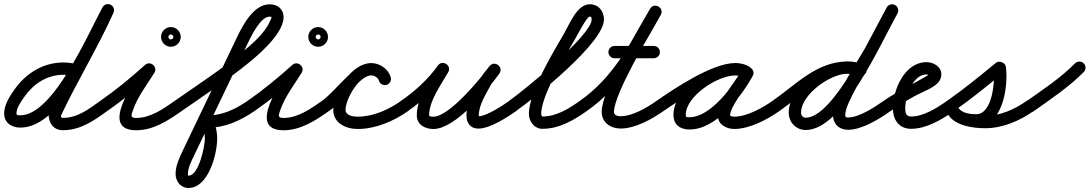

<svg xmlns="http://www.w3.org/2000/svg" viewBox="-42 -594 5312 936"><path d="M336.7 -280C336.7 -280 336.7 -280 336.7 -280C313.2 -286.2 291.4 -289.4 266.9 -289.4C167.5 -289.4 83.8 -236.3 27.5 -156.3C4.7 -124 -21.8 -82.3 -21.8 -41.2C-21.8 4.7 14.7 28.1 57 28.1C258.5 28.1 422.4 -365.6 510.4 -529.8C518.3 -544.4 512.8 -562.6 498.2 -570.4C483.6 -578.3 465.4 -572.8 457.6 -558.2C457.6 -558.2 457.6 -558.2 457.6 -558.2C382.8 -418.9 215.8 -31.9 57 -31.9C49 -31.9 38.2 -31.3 38.2 -41.2C38.2 -67.8 62.1 -101.2 76.5 -121.7C121.6 -185.7 187 -229.4 266.9 -229.4C286.2 -229.4 302.9 -226.9 321.3 -222C337.3 -217.8 353.8 -227.3 358 -243.3C362.2 -259.3 352.7 -275.8 336.7 -280ZM496.3 -571.3C481.2 -578.2 463.5 -571.4 456.7 -556.3C378.8 -383.7 278.4 -221.4 198 -49.7C197.8 -49.3 197 -46.3 196.4 -43.4C195.7 -40.4 195.1 -37.5 195.1 -37C195.1 5.9 218.3 40.7 264.6 40.7C350.3 40.7 414.5 -5.1 480.5 -52.6C494 -62.3 497 -81.1 487.4 -94.5C477.7 -108 458.9 -111 445.5 -101.4C445.5 -101.4 445.5 -101.4 445.5 -101.4C390.6 -61.9 336.1 -19.3 264.6 -19.3C253.9 -19.3 255.1 -27.6 255.1 -37C255.1 -37.5 254.3 -34.1 253.6 -30.7C252.8 -27.2 252.1 -23.8 252.3 -24.3C332.8 -196.2 433.4 -358.8 511.3 -531.7C518.2 -546.8 511.4 -564.5 496.3 -571.3Z M480 -52.3C480 -52.3 480 -52.3 480 -52.3C558.2 -106.3 634.6 -169.2 705.1 -232.7C717.8 -244.2 710.9 -261 698.6 -271.3C686.2 -281.6 668.4 -285.3 659.4 -270.7C616.7 -201.3 438.1 41 622 41C705.8 41 777.2 -5.9 843.3 -52.5C856.8 -62 860.1 -80.7 850.5 -94.3C841 -107.8 822.3 -111.1 808.7 -101.5C808.7 -101.5 808.7 -101.5 808.7 -101.5C754 -63 691.8 -19 622 -19C592.1 -19 597.6 -31.9 606.3 -57.1C628.7 -122.6 674.3 -180.3 710.6 -239.3C719.5 -253.9 714.5 -269.1 704 -277.9C693.6 -286.6 677.7 -288.8 664.9 -277.3C596.3 -215.5 522 -154.2 446 -101.7C432.3 -92.3 428.9 -73.6 438.3 -60C447.7 -46.3 466.4 -42.9 480 -52.3ZM782.5 -422.5C786.3 -426.3 792.1 -426 791 -426C789.9 -426 795.7 -426.3 799.5 -422.5C803.3 -418.7 803 -412.9 803 -414C803 -415.1 803.3 -409.3 799.5 -405.5C795.7 -401.7 789.9 -402 791 -402C792.1 -402 786.3 -401.7 782.5 -405.5C778.7 -409.3 779 -415.1 779 -414C779 -412.9 778.7 -418.7 782.5 -422.5ZM743 -414C743 -387.6 764.6 -366 791 -366C817.4 -366 839 -387.6 839 -414C839 -440.4 817.4 -462 791 -462C764.6 -462 743 -440.4 743 -414Z M843.2 -52.4C843.2 -52.4 843.2 -52.4 843.2 -52.4C954 -129.8 1069.3 -205.1 1174 -290.8C1224.4 -331.9 1374.7 -460.1 1333.4 -540.3C1321.1 -564.3 1295.8 -573.4 1270.2 -572.9C1196.7 -571.4 1146.3 -479.2 1118.1 -422.3C1118.1 -422.3 1118.1 -422.2 1118.1 -422.1C1118 -422 1118 -421.9 1118 -421.9C1028.7 -235.2 939.4 -48.5 850 138.2C833.1 173.6 814 213.5 814 253.5C814 290.1 838.6 322.4 877.1 322.4C973.6 322.4 1016.7 157.8 1016.7 82C1016.7 48.7 1009.4 10.2 990.1 -17.8C984.1 -26.6 972.6 -14.9 965.2 -0.9C957.9 13.1 954.7 29.2 965.4 29.2C1053.4 29.2 1125.7 -3.2 1197.9 -52.2C1211.6 -61.5 1215.1 -80.2 1205.8 -93.9C1196.5 -107.6 1177.8 -111.1 1164.1 -101.8C1164.1 -101.8 1164.1 -101.8 1164.1 -101.8C1102.1 -59.7 1041.2 -30.8 965.4 -30.8C954.7 -30.8 945.5 -23.4 940.5 -13.9C935.5 -4.3 934.7 7.4 940.7 16.2C952.9 33.9 956.7 61.2 956.7 82C956.7 119.1 927.1 262.4 877.1 262.4C873.9 262.4 874 255.2 874 253.5C874 223.6 891.5 190.6 904.2 164.1C993.5 -22.6 1082.8 -209.4 1172.1 -396.1C1172.1 -396.1 1172.1 -396 1172 -395.9C1172 -395.8 1171.9 -395.7 1171.9 -395.7C1186.9 -426.1 1229.8 -512 1271.4 -512.9C1286.6 -513.2 1282.5 -509.6 1274.6 -491.5C1248.6 -431.3 1185.4 -377.6 1136.1 -337.2C1032.5 -252.5 918.4 -178.1 808.8 -101.6C795.2 -92.1 791.9 -73.4 801.4 -59.8C810.9 -46.2 829.6 -42.9 843.2 -52.4Z M1198 -52.3C1198 -52.3 1198 -52.3 1198 -52.3C1276.2 -106.3 1352.6 -169.2 1423.1 -232.7C1435.8 -244.2 1428.9 -261 1416.6 -271.3C1404.2 -281.6 1386.4 -285.3 1377.4 -270.7C1334.7 -201.3 1156.1 41 1340 41C1423.8 41 1495.2 -5.9 1561.3 -52.5C1574.8 -62 1578.1 -80.7 1568.5 -94.3C1559 -107.8 1540.3 -111.1 1526.7 -101.5C1526.7 -101.5 1526.7 -101.5 1526.7 -101.5C1472 -63 1409.8 -19 1340 -19C1310.1 -19 1315.6 -31.9 1324.3 -57.1C1346.7 -122.6 1392.3 -180.3 1428.6 -239.3C1437.5 -253.9 1432.5 -269.1 1422 -277.9C1411.6 -286.6 1395.7 -288.8 1382.9 -277.3C1314.3 -215.5 1240 -154.2 1164 -101.7C1150.3 -92.3 1146.9 -73.6 1156.3 -60C1165.7 -46.3 1184.4 -42.9 1198 -52.3ZM1500.5 -422.5C1504.3 -426.3 1510.1 -426 1509 -426C1507.9 -426 1513.7 -426.3 1517.5 -422.5C1521.3 -418.7 1521 -412.9 1521 -414C1521 -415.1 1521.3 -409.3 1517.5 -405.5C1513.7 -401.7 1507.9 -402 1509 -402C1510.1 -402 1504.3 -401.7 1500.5 -405.5C1496.7 -409.3 1497 -415.1 1497 -414C1497 -412.9 1496.7 -418.7 1500.5 -422.5ZM1461 -414C1461 -387.6 1482.6 -366 1509 -366C1535.4 -366 1557 -387.6 1557 -414C1557 -440.4 1535.4 -462 1509 -462C1482.6 -462 1461 -440.4 1461 -414Z M1561.2 -52.4C1561.2 -52.4 1561.2 -52.4 1561.2 -52.4C1587.3 -70.6 1611.5 -91.3 1634.3 -113.6C1664.9 -143.6 1722.2 -226.5 1767.7 -226.5C1783 -226.5 1800.8 -215.6 1805.2 -200.6C1809.9 -184.7 1826.5 -175.6 1842.4 -180.2C1858.3 -184.9 1867.4 -201.5 1862.8 -217.4C1862.8 -217.4 1862.8 -217.4 1862.8 -217.4C1850.9 -258 1809.6 -286.5 1767.7 -286.5C1684.6 -286.5 1596.5 -150.2 1526.8 -101.6C1513.3 -92.1 1509.9 -73.4 1519.4 -59.8C1528.9 -46.3 1547.6 -42.9 1561.2 -52.4ZM1862.8 -217.4C1862.8 -217.4 1862.8 -217.4 1862.8 -217.4C1850.9 -258.1 1809.6 -286.5 1767.7 -286.5C1672.3 -286.5 1582.6 -144.7 1582.6 -58.7C1582.6 6.5 1644.3 34.8 1701.6 34.8C1789.5 34.8 1876.2 -2.8 1947.2 -52.4C1960.8 -61.9 1964.1 -80.6 1954.6 -94.2C1945.1 -107.8 1926.4 -111.1 1912.8 -101.6C1852 -59.1 1777 -25.2 1701.6 -25.2C1680.5 -25.2 1642.6 -30.1 1642.6 -58.7C1642.6 -110.8 1708 -226.5 1767.7 -226.5C1783 -226.5 1800.8 -215.7 1805.2 -200.6C1809.9 -184.7 1826.5 -175.6 1842.4 -180.2C1858.3 -184.9 1867.4 -201.5 1862.8 -217.4Z M1904.3 -60C1913.7 -46.4 1932.3 -42.9 1946 -52.3C2019.9 -103.1 2089.3 -166.4 2141.4 -239.6C2152.5 -255.1 2144.5 -271.4 2131.5 -279.7C2118.5 -288 2100.3 -288.3 2090.9 -271.8C2050.3 -200.5 1989.9 -115.7 1989.9 -31.7C1989.9 14.5 2030.4 34.9 2071.2 34.9C2177.1 34.9 2335 -154.8 2392.5 -235.6C2403.7 -251.5 2397.8 -268.1 2386 -277C2374.3 -285.8 2356.6 -286.9 2344.5 -271.7C2329.2 -252.4 2312.2 -233.3 2300 -211.9C2300 -211.9 2299.8 -211.7 2299.7 -211.5C2299.6 -211.3 2299.5 -211.1 2299.5 -211.1C2269.7 -155.2 2232 -95.6 2232 -30.3C2232 -18.6 2233.9 -6.8 2239.3 3.7C2239.3 3.7 2239.4 3.9 2239.5 4.1C2239.6 4.3 2239.8 4.5 2239.8 4.5C2250.1 23.2 2266 32.8 2291.4 32.8C2346.1 32.8 2431.1 -22.2 2474.2 -52.4C2487.8 -61.9 2491.1 -80.6 2481.6 -94.2C2472.1 -107.8 2453.4 -111.1 2439.8 -101.6C2439.8 -101.6 2439.8 -101.6 2439.8 -101.6C2408.6 -79.7 2329.4 -27.2 2291.4 -27.2C2280.2 -27.2 2297.9 -14.4 2292.2 -24.5C2292.2 -24.5 2292.4 -24.3 2292.5 -24.1C2292.6 -23.9 2292.7 -23.7 2292.7 -23.7C2292 -25.1 2292 -28.5 2292 -30.3C2292 -83.7 2327.9 -136.8 2352.5 -182.9C2352.5 -182.9 2352.4 -182.7 2352.3 -182.5C2352.2 -182.3 2352 -182.1 2352 -182.1C2362.7 -200.7 2378.1 -217.5 2391.5 -234.3C2403.6 -249.5 2397.2 -266.5 2385.1 -275.7C2372.9 -284.8 2354.8 -286.2 2343.5 -270.4C2301 -210.5 2147.5 -25.1 2071.2 -25.1C2066.5 -25.1 2049.9 -25.3 2049.9 -31.7C2049.9 -102.3 2108.4 -181.3 2143.1 -242.2C2152.5 -258.7 2145.3 -274.5 2133.1 -282.3C2120.9 -290.1 2103.6 -289.9 2092.6 -274.4C2044.5 -206.9 1980.1 -148.5 1912 -101.7C1898.4 -92.3 1894.9 -73.7 1904.3 -60Z M2473.2 -52.4C2473.2 -52.4 2473.2 -52.4 2473.2 -52.4C2566.3 -117.6 2902.3 -385.3 2902.3 -499.1C2902.3 -540.2 2875.5 -573.2 2833 -573.2C2771.4 -573.2 2735.9 -479 2708.1 -431.1C2653.2 -336.7 2536.3 -144.4 2536.3 -38.6C2536.3 -2 2563.2 34 2602 34C2683.8 34 2753.3 -6.7 2818.3 -52.5C2831.8 -62 2835.1 -80.7 2825.5 -94.3C2816 -107.8 2797.3 -111.1 2783.7 -101.5C2783.7 -101.5 2783.7 -101.5 2783.7 -101.5C2729.7 -63.4 2670.4 -26 2602 -26C2598.9 -26 2596.3 -35.6 2596.3 -38.6C2596.3 -128 2712.4 -319.1 2759.9 -400.9C2773.2 -423.7 2818.8 -513.2 2833 -513.2C2841.7 -513.2 2842.3 -506.8 2842.3 -499.1C2842.3 -421.2 2509.4 -151 2438.8 -101.6C2425.2 -92.1 2421.9 -73.4 2431.4 -59.8C2440.9 -46.2 2459.6 -42.9 2473.2 -52.4Z M2818.2 -52.4C2818.2 -52.4 2818.2 -52.4 2818.2 -52.4C2990.3 -172.6 3078 -342.4 3179.1 -521.2C3189 -538.6 3180.8 -554.7 3167.8 -562.1C3154.7 -569.5 3136.7 -568.2 3126.9 -550.8C3072.1 -453.9 2891.2 -158.5 2891.2 -48.3C2891.2 3.6 2935.1 32.6 2983.3 32.6C3054.9 32.6 3135.3 -12.6 3192.2 -52.4C3205.8 -61.9 3209.1 -80.6 3199.6 -94.2C3190.1 -107.8 3171.4 -111.1 3157.8 -101.6C3111.9 -69.4 3041.5 -27.4 2983.3 -27.4C2969.3 -27.4 2951.2 -31.2 2951.2 -48.3C2951.2 -138.5 3133.1 -439.8 3179.1 -521.2C3189 -538.6 3180.8 -554.7 3167.8 -562.1C3154.7 -569.5 3136.7 -568.2 3126.9 -550.8C3030.6 -380.7 2947.7 -215.9 2783.8 -101.6C2770.2 -92.1 2766.9 -73.4 2776.4 -59.8C2785.9 -46.2 2804.6 -42.9 2818.2 -52.4ZM2954 -310C2954 -310 2954 -310 2954 -310C3017.7 -310 3081.3 -310 3145 -310C3161.6 -310 3175 -323.4 3175 -340C3175 -356.6 3161.6 -370 3145 -370C3145 -370 3145 -370 3145 -370C3081.3 -370 3017.7 -370 2954 -370C2937.4 -370 2924 -356.6 2924 -340C2924 -323.4 2937.4 -310 2954 -310Z M3150.4 -59.8C3159.9 -46.2 3178.6 -42.9 3192.2 -52.4C3264.1 -102.6 3453.9 -226.8 3542.6 -226.8C3555.7 -226.8 3569.7 -224.3 3580.6 -216.6C3596.1 -205.5 3612.4 -213.3 3620.8 -226.3C3629.2 -239.3 3629.5 -257.4 3613 -267C3589.3 -280.7 3569.3 -286.1 3541.3 -286.1C3422.9 -286.1 3241.1 -160.7 3241.1 -34.2C3241.1 14.6 3274 37.3 3319.7 37.3C3448.7 37.3 3571.4 -121.4 3627.3 -223.6C3636.9 -241.1 3628.6 -257.1 3615.4 -264.3C3602.3 -271.5 3584.3 -270 3574.7 -252.4C3539.3 -187.9 3457.3 -104.4 3457.3 -31.6C3457.3 13.2 3498.2 34.7 3538 34.7C3611.7 34.7 3698.4 -10.9 3757.3 -52.5C3770.8 -62.1 3774.1 -80.8 3764.5 -94.3C3754.9 -107.8 3736.2 -111.1 3722.7 -101.5C3722.7 -101.5 3722.7 -101.5 3722.7 -101.5C3674.6 -67.5 3598.4 -25.3 3538 -25.3C3534.9 -25.3 3517.3 -26.3 3517.3 -31.6C3517.3 -75.7 3601.5 -176.5 3627.3 -223.6C3636.9 -241.1 3628.6 -257.1 3615.4 -264.3C3602.2 -271.5 3584.3 -269.9 3574.7 -252.4C3531 -172.7 3421.9 -22.7 3319.7 -22.7C3305.5 -22.7 3301.1 -20.8 3301.1 -34.2C3301.1 -126.1 3457.2 -226.1 3541.3 -226.1C3559 -226.1 3568.6 -223.4 3583 -215C3599.4 -205.5 3615.3 -212.5 3623.2 -224.8C3631.1 -237 3630.9 -254.3 3615.4 -265.4C3594.3 -280.5 3568.3 -286.8 3542.6 -286.8C3431.2 -286.8 3246.6 -163.5 3157.8 -101.6C3144.2 -92.1 3140.9 -73.4 3150.4 -59.8Z M3715.3 -60C3724.6 -46.4 3743.3 -42.9 3757 -52.3C3858.6 -122 3957 -234.2 4088.9 -234.2C4107.6 -234.2 4126.2 -230.1 4143.9 -224.4C4159.6 -219.4 4176.5 -228.1 4181.6 -243.9C4186.6 -259.6 4177.9 -276.5 4162.1 -281.6C4162.1 -281.6 4162.1 -281.6 4162.1 -281.6C4138.5 -289.1 4113.8 -294.2 4088.9 -294.2C3939.3 -294.2 3837 -179.9 3723 -101.7C3709.4 -92.4 3705.9 -73.7 3715.3 -60ZM4163.2 -281.2C4163.2 -281.2 4163.2 -281.2 4163.2 -281.2C4138.2 -290.3 4115.8 -294.7 4088.8 -294.7C3973.4 -294.7 3803.1 -170.3 3803.1 -44.7C3803.1 -17.2 3814.9 7.5 3837.1 24.1C3851.2 34.6 3868.3 39.8 3885.9 39.8C4066.3 39.8 4246.8 -373.6 4333.2 -528.4C4341.3 -542.9 4336.1 -561.1 4321.6 -569.2C4307.1 -577.3 4288.9 -572.1 4280.8 -557.6C4280.8 -557.6 4280.8 -557.6 4280.8 -557.6C4207.9 -426.9 4021.2 -20.2 3885.9 -20.2C3881.2 -20.2 3876.7 -21.2 3872.9 -24.1C3865.9 -29.3 3863.1 -36 3863.1 -44.7C3863.1 -134 4006.9 -234.7 4088.8 -234.7C4108.9 -234.7 4124.4 -231.5 4142.8 -224.8C4158.3 -219.1 4175.6 -227.2 4181.2 -242.8C4186.9 -258.3 4178.8 -275.6 4163.2 -281.2ZM4280.5 -557C4280.5 -557 4280.5 -557 4280.5 -557C4245 -489.9 4209.2 -423.1 4173.4 -356.1C4173.4 -356.1 4173.5 -356.3 4173.6 -356.5C4173.7 -356.7 4173.8 -356.9 4173.8 -356.9C4128.5 -277.5 4018.6 -116.1 4018.6 -35.2C4018.6 9.5 4047.2 38.7 4092.3 38.7C4160.5 38.7 4244.3 -14 4299.2 -52.4C4312.8 -61.9 4316.1 -80.6 4306.6 -94.2C4297.1 -107.8 4278.4 -111.1 4264.8 -101.6C4221.4 -71.2 4146 -21.3 4092.3 -21.3C4080.2 -21.3 4078.6 -23.3 4078.6 -35.2C4078.6 -91.2 4188.7 -262.1 4225.9 -327.1C4225.9 -327.1 4226 -327.3 4226.1 -327.5C4226.2 -327.7 4226.3 -327.9 4226.3 -327.9C4262.1 -394.9 4298 -461.8 4333.5 -529C4341.3 -543.6 4335.7 -561.8 4321 -569.5C4306.4 -577.3 4288.2 -571.7 4280.5 -557Z M4299.2 -52.4C4299.2 -52.4 4299.2 -52.4 4299.2 -52.4C4339 -80.2 4380.3 -106 4423.2 -128.9C4456 -146.5 4502.6 -162.3 4528.9 -188.8C4540.6 -200.6 4547 -215.4 4547 -232C4547 -269.3 4508.4 -291 4475 -291C4368.2 -291 4311 -157.2 4311 -66C4311 -10.6 4340 34 4400 34C4473.9 34 4550 -11.5 4608.3 -52.5C4621.8 -62 4625.1 -80.7 4615.5 -94.3C4606 -107.8 4587.3 -111.1 4573.7 -101.5C4526.7 -68.4 4460.3 -26 4400 -26C4374.7 -26 4371 -43.9 4371 -66C4371 -121.3 4405.9 -231 4475 -231C4479.3 -231 4485 -229.9 4488.3 -226.9C4489 -226.3 4487.3 -228.7 4487.1 -230.6C4487.1 -231.1 4487 -231.5 4487 -232C4487 -231.2 4479.7 -225.9 4476.5 -224C4405.9 -181.6 4333.3 -149.4 4264.8 -101.6C4251.2 -92.1 4247.9 -73.4 4257.4 -59.8C4266.9 -46.2 4285.6 -42.9 4299.2 -52.4Z M4608.1 -52.4C4608.1 -52.4 4608.1 -52.4 4608.1 -52.4C4692 -110.6 4772.3 -176.4 4851.1 -241.3C4859.1 -247.9 4846.2 -257.9 4831.7 -263.6C4817.1 -269.4 4800.9 -271 4802.2 -260.7C4809.3 -204.7 4798.2 -37.1 4716.8 -37.1C4689.6 -37.1 4648.5 -42.1 4631.5 -66.2C4620 -82.6 4602 -82.2 4589.8 -73.5C4577.5 -64.9 4571 -48.1 4582.5 -31.8C4618.9 20.2 4702.9 31.1 4761.5 31.1C4844.5 31.1 4929.5 -4.8 4996.4 -52.6C5009.9 -62.2 5013 -81 5003.4 -94.4C4993.8 -107.9 4975 -111 4961.6 -101.4C4961.6 -101.4 4961.6 -101.4 4961.6 -101.4C4904.9 -60.9 4831.9 -28.9 4761.5 -28.9C4725.9 -28.9 4654.3 -33.8 4631.5 -66.2C4620 -82.6 4602 -82.2 4589.8 -73.5C4577.5 -64.9 4571 -48.1 4582.5 -31.8C4611.9 10.1 4668.4 22.9 4716.8 22.9C4846.7 22.9 4874 -171 4861.8 -268.2C4860.5 -278.5 4852.3 -286.6 4842.4 -290.6C4832.5 -294.5 4820.9 -294.2 4812.9 -287.6C4735.4 -223.8 4656.4 -158.9 4573.9 -101.6C4560.3 -92.2 4556.9 -73.5 4566.4 -59.9C4575.8 -46.3 4594.5 -42.9 4608.1 -52.4Z M4954.5 -58.3C4964.1 -44.8 4982.9 -41.6 4996.4 -51.2C5080 -110.6 5169.3 -169.7 5241.4 -243C5253 -254.8 5252.8 -273.8 5241 -285.4C5229.2 -297 5210.2 -296.8 5198.6 -285C5198.6 -285 5198.6 -285 5198.6 -285C5129.1 -214.3 5042.3 -157.5 4961.6 -100.1C4948.1 -90.5 4944.9 -71.8 4954.5 -58.3Z"/></svg>

Font: FRB American Cursive
Style: Bold Italic
Weight: 700
Italic angle: -25°
Version: Version 2.0;Modular Font Editor K font №1